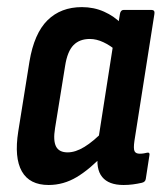

<svg xmlns="http://www.w3.org/2000/svg" viewBox="-20 -520 465 548"><path d="M118.7 8Q64.3 8 42.3 -31Q20.3 -70 32.1 -144.8L64.1 -344.4Q77.5 -424.6 115.6 -462.2Q153.7 -499.7 213.7 -499.7Q247.9 -499.7 277 -486.7Q306.1 -473.7 327.3 -451.8L313.5 -374Q295.1 -390.2 275.1 -399.5Q255.2 -408.8 236.5 -408.8Q207 -408.8 189.7 -391.1Q172.3 -373.3 165.9 -332.2L137.1 -154.1Q131.3 -118.6 140 -101.8Q148.7 -85.1 173 -85.1Q195.4 -85.1 220.9 -100.7Q246.4 -116.2 277.3 -147.9L277.2 -80.4Q237 -37.4 199.2 -14.7Q161.4 8 118.7 8ZM332.6 8Q290.2 8 271.6 -14.9Q252.9 -37.7 259.9 -84.5L262.9 -103.9L260.1 -118.5L305.7 -410.4L315.7 -439.4L322.3 -480.2Q324.3 -491.7 333.1 -491.7H412.1Q422.7 -491.7 420.7 -480.2L363.7 -118Q360.5 -96.2 363.9 -88.7Q367.3 -81.3 378.9 -81.3Q385.1 -81.3 390.8 -82.3Q396.4 -83.3 400.6 -84.3Q408.4 -85.3 406.4 -76.3L396.2 -10Q395.2 -0.4 384.4 1.8Q372.1 4.6 359.2 6.3Q346.4 8 332.6 8Z"/></svg>

Font: Sofia Sans Condensed
Style: Italic
Weight: 400
Italic angle: -9°
Designer: Botio Nikoltchev, Ani Petrova
Foundry: lettersoup
Version: Version 4.101